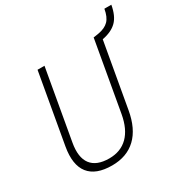

<svg xmlns="http://www.w3.org/2000/svg" viewBox="-183 -960 1088 1123"><g transform="rotate(-30 360.5 -398.5)"><path d="M255.9 9.8Q146.5 9.8 100.1 -49.1Q53.7 -107.9 73.7 -222.7L156.7 -693.4H203.6L120.6 -222.7Q104 -129.9 140.1 -82Q176.3 -34.2 261.7 -34.2Q338.9 -34.2 387.5 -82Q436 -129.9 452.6 -222.7L535.6 -693.4H539.6L569.8 -698.2Q616.2 -706.1 640.6 -730.7Q665 -755.4 673.8 -807.1H720.7Q708.5 -737.3 674.1 -703.1Q639.6 -668.9 576.2 -657.2L499.5 -222.7Q479.5 -107.9 417.5 -49.1Q355.5 9.8 255.9 9.8Z"/></g></svg>

Font: Cascadia Code ExtraLight
Style: Italic
Weight: 200
Italic angle: -10°
Monospace: yes
Designer: Aaron Bell
Foundry: Saja Typeworks
Version: Version 2404.023; ttfautohint (v1.8.4)